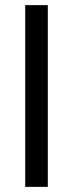

<svg xmlns="http://www.w3.org/2000/svg" viewBox="-20 -727 284 747"><path d="M166 0H78.1V-707H166Z"/></svg>

Font: WEMIX Pretendard
Style: Regular
Weight: 400
Designer: Base glyphs from Inter by Rasmus Andersson; Hangeul glyphs from Noto Sans CJK(Source Han Sans) by Jang Soo-young and Kan
Foundry: Kil Hyung-jin
Version: Version 1.000